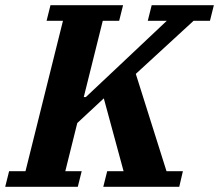

<svg xmlns="http://www.w3.org/2000/svg" viewBox="-53 -718 842 738"><path d="M-18 -60H45L189 -638H126L141 -698H420L405 -638H342L269 -345H277L395 -456L588 -638H515L530 -698H769L754 -638H691L469 -434L587 -60H650L636 0H344L359 -60H422L346 -340L244 -245L198 -60H261L246 0H-33Z"/></svg>

Font: IBM Plex Serif
Style: Bold Italic
Weight: 700
Italic angle: -14°
Designer: Mike Abbink, Paul van der Laan, Pieter van Rosmalen
Foundry: Bold Monday
Version: Version 3.001